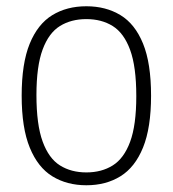

<svg xmlns="http://www.w3.org/2000/svg" viewBox="-20 -568 538 598"><path d="M249 9Q188.5 9 143.2 -18.8Q98 -46.5 72.8 -108Q47.5 -169.5 47.5 -270Q47.5 -370.5 72.5 -431.8Q97.5 -493 142.8 -520.8Q188 -548.5 249 -548.5Q309.5 -548.5 355 -521Q400.5 -493.5 425.5 -432.2Q450.5 -371 450.5 -270Q450.5 -170 425.5 -108.5Q400.5 -47 355.2 -19Q310 9 249 9ZM249 -31Q296.5 -31 331.2 -52.8Q366 -74.5 385.2 -126.2Q404.5 -178 404.5 -268.5Q404.5 -360.5 385.2 -412.8Q366 -465 331.2 -486.8Q296.5 -508.5 249 -508.5Q201.5 -508.5 166.8 -487Q132 -465.5 112.8 -413.8Q93.5 -362 93.5 -272Q93.5 -180 112.8 -127.2Q132 -74.5 166.8 -52.8Q201.5 -31 249 -31Z"/></svg>

Font: Encode Sans SmCnd XLt
Style: Regular
Weight: 200
Width: 4
Designer: Multiple Designers
Foundry: Impallari Type
Version: Version 3.002; ttfautohint (v1.8.3) -l 8 -r 50 -G 200 -x 14 